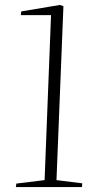

<svg xmlns="http://www.w3.org/2000/svg" viewBox="-20 -755 388 775"><path d="M186 -694H64L66 -709L222 -735L236 -730L208 -28L312 -15L311 0H44L46 -14L160 -28Z"/></svg>

Font: Literata 60pt ExtraLight
Style: Italic
Weight: 250
Italic angle: -2°
Designer: Latin by Veronika Burian and Jose Scaglione. Greek by Irene Vlachou. Cyrillic by Vera Evstafieva
Foundry: TypeTogether
Version: Version 3.103;gftools[0.9.29]